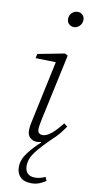

<svg xmlns="http://www.w3.org/2000/svg" viewBox="-105 -772 507 1053"><g transform="rotate(10 148.5 -245.0)"><path d="M151 240Q109 240 88.5 219Q68 198 68 164Q68 123 97.5 84Q127 45 165 11V7Q163 8 156.5 9.5Q150 11 141 11Q119 11 103.5 -3Q88 -17 88 -42Q88 -59 91 -76.5Q94 -94 100 -119L168 -437L55 -440L60 -464L210 -493L226 -484L149 -127Q145 -108 141.5 -89.5Q138 -71 138 -59Q138 -31 167 -31Q207 -31 272 -115L291 -100Q274 -75 257.5 -55.5Q241 -36 220 -17Q169 32 139 71Q109 110 109 150Q109 178 124 192Q139 206 164 206Q192 206 222 192L231 213Q213 225 193.5 232.5Q174 240 151 240ZM232 -644Q216 -644 204.5 -654.5Q193 -665 193 -683Q193 -703 206.5 -716.5Q220 -730 238 -730Q255 -730 266 -719.5Q277 -709 277 -692Q277 -672 263.5 -658Q250 -644 232 -644Z"/></g></svg>

Font: Source Serif 4 SmText Light
Style: Italic
Weight: 300
Italic angle: -12°
Designer: Frank Grießhammer
Foundry: Adobe
Version: Version 4.005;hotconv 1.1.0;makeotfexe 2.6.0